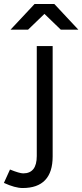

<svg xmlns="http://www.w3.org/2000/svg" viewBox="-73 -732 415 967"><path d="M-53.3 189.2 -22.7 121.8Q25.5 141.2 44 141.2Q78 141.2 95.1 119.4Q112.2 97.7 112.2 53.7V-500H192.2V56Q192.2 135.3 154.2 175.2Q116.2 215 41.2 215Q22 215 -1.7 208.5Q-25.3 202 -53.3 189.2ZM102.2 -709V-712H200.5L321.7 -582.5H233.3ZM101.2 -712H199.5V-709L68.3 -582.5H-20Z"/></svg>

Font: Oak Sans Light
Style: Regular
Weight: 400
Designer: Erik Kennedy, Walven
Foundry: Erik Kennedy, Walven
Version: Version 1.100;Glyphs 3.1.2 (3151)